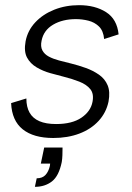

<svg xmlns="http://www.w3.org/2000/svg" viewBox="-20 -527 510 743"><path d="M222 44Q222 59 221.5 73.5Q221 88 219 100Q208 154 181 175Q154 196 115 196L122 163Q144 163 156 150Q168 137 173 115L174 106H138L151 44ZM82 -146Q82 -113 94.5 -91Q107 -69 132.5 -58Q158 -47 197 -47Q259 -47 295 -71.5Q331 -96 338 -133Q344 -164 329.5 -182Q315 -200 287 -211Q259 -222 227 -230Q203 -236 174.5 -244Q146 -252 121.5 -266.5Q97 -281 84.5 -304.5Q72 -328 79 -367Q87 -409 116.5 -440.5Q146 -472 190 -489.5Q234 -507 286 -507Q348 -507 390.5 -480Q433 -453 439 -394L383 -376Q380 -408 363 -424.5Q346 -441 322 -447Q298 -453 274 -453Q222 -453 185.5 -431.5Q149 -410 141 -370Q136 -347 144 -332Q152 -317 169 -308Q186 -299 208.5 -293Q231 -287 256 -281Q284 -274 312 -264Q340 -254 363 -238Q386 -222 396.5 -197Q407 -172 400 -134Q391 -91 361.5 -59Q332 -27 287 -10Q242 7 186 7Q110 7 68 -26.5Q26 -60 23 -128Z"/></svg>

Font: Albert Sans Light
Style: Italic
Weight: 300
Italic angle: -11.25°
Designer: Andreas Rasmussen
Foundry: a.Foundry
Version: Version 1.025